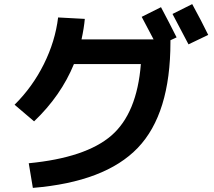

<svg xmlns="http://www.w3.org/2000/svg" viewBox="-20 -862 1040 935"><path d="M994 -692 898 -646Q844 -750 820 -794L916 -842Q962 -758 994 -692ZM666 -550H340Q277 -396 146 -271L51 -352Q138 -438 193.5 -549.5Q249 -661 263 -777L393 -770Q389 -725 377 -670H728Q698 -728 670 -780L764 -827Q805 -750 840 -680L810 -666V-657Q810 -308 651 -142Q492 24 140 53L120 -67Q398 -94 522.5 -202Q647 -310 666 -550Z"/></svg>

Font: M PLUS 1p
Style: Bold
Weight: 700
Version: Version 1.062